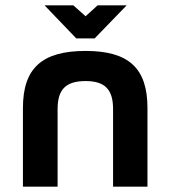

<svg xmlns="http://www.w3.org/2000/svg" viewBox="-20 -700 640 720"><path d="M66 -295V0H196V-291C196 -364 226 -396 301 -396C374 -396 404 -364 404 -291V0H533V-295C533 -444 463 -509 301 -509C137 -509 66 -444 66 -295ZM147 -680 266 -556H335L455 -680H346L301 -639L255 -680Z"/></svg>

Font: LT Wave Mono Bold
Style: Regular
Weight: 700
Designer: Daniel Lyons
Version: Version 2.5 (Glyphs App)